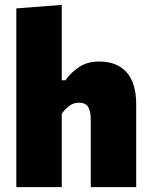

<svg xmlns="http://www.w3.org/2000/svg" viewBox="-20 -768 620 788"><path d="M47 0V-733.5L233.5 -748V-438.5H248.5Q271 -470.5 304.8 -493Q338.5 -515.5 387 -515.5Q460 -515.5 499.5 -471.5Q539 -427.5 539 -339V0H352.5V-276Q352.5 -311 342 -328.8Q331.5 -346.5 304 -346.5Q281.5 -346.5 264 -333.2Q246.5 -320 233.5 -301V0Z"/></svg>

Font: Commissioner ExtraBold
Style: Regular
Weight: 800
Designer: Kostas Bartsokas
Foundry: Kostas Bartsokas
Version: Version 1.000; ttfautohint (v1.8.3)